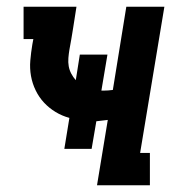

<svg xmlns="http://www.w3.org/2000/svg" viewBox="-20 -550 540 570"><path d="M268 0 300 -194Q291 -193 283 -192Q275 -191 266 -190L252 -108H171L186 -200Q164 -206 145 -217.5Q126 -229 111 -245Q96 -261 86 -281.5Q76 -302 72 -324.5Q68 -347 70 -370.5Q72 -394 76 -418L79 -434H50V-530H207Q202 -498 197 -466Q192 -434 186 -402Q184 -390 183 -377.5Q182 -365 184 -353.5Q186 -342 191.5 -331.5Q197 -321 205 -312L217 -388H299L281 -281Q283 -281 284.5 -281Q286 -281 288 -281Q294 -281 301 -281.5Q308 -282 315 -283L355 -530H468L396 -96H425V0Z"/></svg>

Font: Iosevka Slab
Style: Bold Italic
Weight: 700
Italic angle: -9°
Monospace: yes
Designer: Belleve Invis
Foundry: Belleve Invis
Version: Version 11.1.0; ttfautohint (v1.8.3)